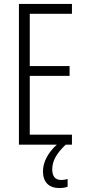

<svg xmlns="http://www.w3.org/2000/svg" viewBox="-20 -734 432 974"><path d="M245 126C245 83 265 46 313 0H345V-51H131V-349H333V-399H131V-664H345V-714H76V0H268C224 40 198 88 198 135C198 190 228 220 282 220C299 220 313 217 323 213V174C316 176 304 179 290 179C261 179 245 161 245 126Z"/></svg>

Font: Noto Sans Armenian ExtraCondensed Light
Style: Regular
Weight: 300
Width: 2
Designer: Monotype Design Team
Foundry: Monotype Imaging Inc.
Version: Version 2.008